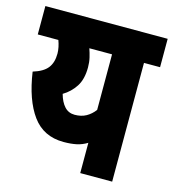

<svg xmlns="http://www.w3.org/2000/svg" viewBox="-96 -703 709 784"><g transform="rotate(15 258.5 -311.0)"><path d="M517 -622V-502H449V0H314V-128Q293 -115 269.5 -110Q246 -105 215 -105Q130 -105 83 -169.5Q36 -234 19 -350Q62 -363 80 -386Q98 -409 98 -447Q98 -460 95 -474.5Q92 -489 87 -502H0V-622ZM161 -294Q170 -261 187 -242.5Q204 -224 230 -224Q258 -224 278.5 -235.5Q299 -247 314 -267V-502H218Q224 -485 228.5 -466Q233 -447 233 -425Q233 -375 213 -344Q193 -313 161 -294Z"/></g></svg>

Font: Noto Sans ExtraCondensed ExtraBold
Style: Regular
Weight: 800
Width: 2
Designer: Monotype Design Team
Foundry: Monotype Imaging Inc.
Version: Version 2.013; ttfautohint (v1.8.4.7-5d5b)